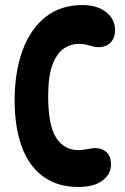

<svg xmlns="http://www.w3.org/2000/svg" viewBox="-20 -730 496 761"><path d="M291 11Q206 11 149.5 -31.5Q93 -74 65.5 -151Q38 -228 38 -331Q38 -445 69.5 -530.5Q101 -616 161 -663Q221 -710 306 -710Q365 -710 400.5 -682Q436 -654 436 -611Q436 -580 418.5 -561.5Q401 -543 369 -543Q357 -543 346 -546.5Q335 -550 322 -553Q309 -556 292 -556Q259 -556 231.5 -536.5Q204 -517 187.5 -472Q171 -427 171 -349Q171 -232 203 -183.5Q235 -135 290 -135Q301 -135 314 -137Q327 -139 338.5 -141Q350 -143 356 -143Q385 -143 402.5 -126.5Q420 -110 420 -78Q420 -40 386.5 -14.5Q353 11 291 11Z"/></svg>

Font: DynaPuff Condensed
Style: Regular
Weight: 400
Width: 3
Designer: Toshi Omagari, Jennifer Daniel
Foundry: Google Fonts
Version: Version 2.000